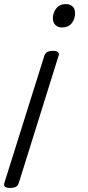

<svg xmlns="http://www.w3.org/2000/svg" viewBox="-73 -535 433 944"><path d="M-23 389Q-59 389 -52 366L145 -261Q149 -273 159 -279Q169 -285 187 -285Q223 -285 215 -261L19 366Q15 378 5 383.5Q-5 389 -23 389ZM231 -400Q212 -400 199.5 -412Q187 -424 187 -445Q187 -472 203.5 -493.5Q220 -515 252 -515Q271 -515 283.5 -503.5Q296 -492 296 -470Q297 -444 280.5 -422Q264 -400 231 -400Z"/></svg>

Font: Playwrite DK Loopet Light
Style: Regular
Weight: 300
Version: Version 1.003